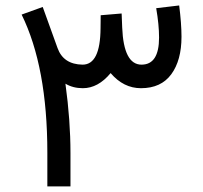

<svg xmlns="http://www.w3.org/2000/svg" viewBox="-20 -669 729 689"><path d="M149.9 -121.1Q149.9 -428.7 57.6 -616.7L133.3 -644Q142.1 -619.1 159.9 -570.3Q177.7 -521.5 186.5 -496.6Q207.5 -438 276.4 -437Q339.8 -437 340.8 -566.9Q340.8 -574.7 341.1 -590.6Q341.3 -606.4 341.3 -614.3L416.5 -620.6Q417 -612.3 417.5 -595.5Q418 -578.6 418.5 -570.3Q423.8 -437 487.8 -437Q550.8 -437 550.8 -534.2Q550.8 -580.6 540.5 -639.6L623 -649.4Q631.3 -584 631.3 -537.1Q631.3 -452.6 594.7 -402.6Q558.1 -352.5 485.8 -352.5Q423.3 -352.5 377 -406.7Q332 -352.5 277.3 -352.5Q241.7 -352.5 214.8 -368.7Q232.9 -237.3 232.9 -119.6V0H149.9Z"/></svg>

Font: Vazir WOL
Style: WOL
Weight: 400
Foundry: Based on Dejavu fonts, by Saber Rastikerdar
Version: Version 26.0.0